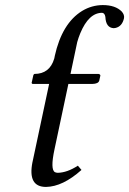

<svg xmlns="http://www.w3.org/2000/svg" viewBox="-20 -718 505 750"><path d="M247.1 -390.1 192.9 -134.8Q175.8 -55.2 194.8 -45.4Q200.2 -43 206.1 -43Q242.7 -43.9 284.2 -70.8L298.3 -54.2Q225.1 11.2 159.7 12.2Q87.4 12.2 106.9 -85Q107.4 -86.4 107.4 -86.9L171.9 -390.1H106.9Q104 -392.1 103.5 -394L110.4 -424.8Q112.3 -428.2 114.3 -429.2Q174.3 -429.2 191.9 -489.3Q192.9 -493.2 193.4 -496.1L193.8 -499Q222.2 -627 300.8 -675.3Q337.9 -697.8 381.3 -698.2Q430.7 -698.2 455.6 -672.9Q466.8 -660.2 464.4 -647Q457.5 -615.2 431.6 -608.9Q427.2 -607.9 424.3 -607.9Q393.6 -609.4 391.6 -651.9Q389.2 -667 378.9 -668Q326.7 -668 293.5 -587.9Q286.6 -571.3 281.7 -553.7L255.4 -429.2H365.2Q371.6 -427.7 372.1 -422.9L367.7 -402.8Q363.8 -390.6 340.8 -390.1Z"/></svg>

Font: Linux Biolinum Slanted O
Style: Slanted
Weight: 400
Designer: Philipp H. Poll
Foundry: Philipp H. Poll
Version: Version 1.0.4